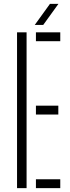

<svg xmlns="http://www.w3.org/2000/svg" viewBox="-20 -966 362 986"><path d="M67.5 0V-800H116.5V0ZM164.5 0V-45.5H289.5V0ZM164.5 -378V-423.5H279.5V-378ZM164.5 -754.5V-800H289.5V-754.5ZM158.5 -838 236.5 -946H280L202 -838Z"/></svg>

Font: Big Shoulders Stencil Text ExtraLight
Style: Regular
Weight: 250
Version: Version 2.001